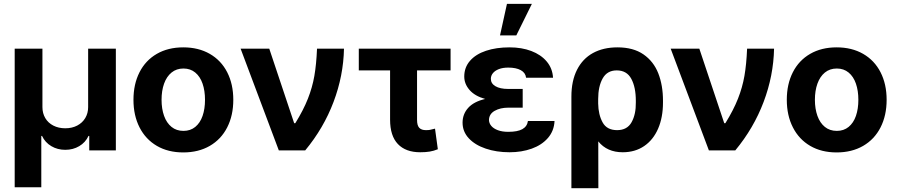

<svg xmlns="http://www.w3.org/2000/svg" viewBox="-20 -784 4677 1001"><path d="M56.6 -530.3H201.2V-225.6Q201.2 -193.4 216.1 -168.2Q231 -143.1 258.1 -129.2Q285.2 -115.2 320.3 -115.2Q355.5 -115.2 382.6 -129.4Q409.7 -143.6 424.6 -168.7Q439.5 -193.8 439.5 -225.6V-530.3H584V0H445.3V-75.2H441.4Q425.3 -41 393.1 -22Q360.8 -2.9 320.3 -2.9Q279.8 -2.9 247.6 -22Q215.3 -41 199.2 -75.2H195.3V192.4H56.6Z M675.8 -263.7Q675.8 -345.2 707.3 -407.2Q738.8 -469.2 797.6 -503.2Q856.4 -537.1 935.5 -537.1Q1014.6 -537.1 1073.7 -503.2Q1132.8 -469.2 1164.6 -407.2Q1196.3 -345.2 1196.3 -263.7Q1196.3 -182.1 1164.6 -119.9Q1132.8 -57.6 1073.7 -23.4Q1014.6 10.7 935.5 10.7Q856.4 10.7 797.9 -23.4Q739.3 -57.6 707.5 -119.9Q675.8 -182.1 675.8 -263.7ZM1048.8 -263.7Q1048.8 -311 1036.1 -347.9Q1023.4 -384.8 998 -405.8Q972.7 -426.8 936.5 -426.8Q899.9 -426.8 874.3 -405.8Q848.6 -384.8 835.4 -347.9Q822.3 -311 822.3 -263.7Q822.3 -216.8 835.4 -179.9Q848.6 -143.1 874.3 -122.3Q899.9 -101.6 936.5 -101.6Q972.7 -101.6 998 -122.3Q1023.4 -143.1 1036.1 -179.7Q1048.8 -216.3 1048.8 -263.7Z M1234.4 -530.3H1383.8L1513.7 -141.6H1519.5Q1562 -210.4 1585.2 -269.3Q1608.4 -328.1 1618.9 -388.2Q1629.4 -448.2 1632.8 -530.3H1773.4Q1770.5 -389.2 1719 -252.7Q1667.5 -116.2 1571.3 0H1433.6Z M2329.1 -417H2154.3V-159.2Q2154.3 -129.4 2166 -117.4Q2177.7 -105.5 2200.2 -105.5Q2214.4 -105.5 2220.9 -106.9Q2227.5 -108.4 2248 -113.3L2262.7 -5.9Q2241.2 2.9 2220.2 6.3Q2199.2 9.8 2170.9 9.8Q2095.2 9.8 2054.4 -33Q2013.7 -75.7 2013.7 -160.2V-417H1850.6V-530.3H2329.1Z M2509.3 -268.1Q2455.6 -283.2 2428 -314.9Q2400.4 -346.7 2400.4 -384.8Q2400.4 -432.6 2430.4 -467Q2460.4 -501.5 2513.9 -519.3Q2567.4 -537.1 2636.7 -537.1Q2699.7 -537.1 2750 -518.1Q2800.3 -499 2830.3 -463.4Q2860.4 -427.7 2863.3 -378.9H2722.7Q2719.7 -404.8 2695.1 -418.2Q2670.4 -431.6 2629.9 -431.6Q2601.1 -431.6 2580.6 -423.6Q2560.1 -415.5 2549.6 -402.3Q2539.1 -389.2 2539.1 -373Q2539.1 -348.6 2563 -334.5Q2586.9 -320.3 2629.9 -320.3H2705.1V-222.7H2629.9Q2587.9 -222.7 2558.8 -206.1Q2529.8 -189.5 2529.3 -158.2Q2529.8 -141.1 2541.7 -127.2Q2553.7 -113.3 2576.2 -105Q2598.6 -96.7 2629.9 -96.7Q2678.7 -96.7 2703.6 -110.8Q2728.5 -125 2732.4 -153.3H2871.1Q2868.7 -101.6 2836.7 -64.7Q2804.7 -27.8 2752.2 -9Q2699.7 9.8 2636.7 9.8Q2567.9 9.8 2512 -9.3Q2456.1 -28.3 2423.8 -63.2Q2391.6 -98.1 2391.6 -144.5Q2391.6 -189 2420.7 -221.4Q2449.7 -253.9 2509.3 -268.1ZM2623 -763.7H2752.9L2671.9 -599.6H2586.9Z M3199.2 -537.1Q3281.7 -537.1 3334.7 -500.5Q3387.7 -463.9 3412.1 -401.4Q3436.5 -338.9 3436.5 -258.8V-250Q3436.5 -171.9 3411.1 -113.3Q3385.7 -54.7 3338.4 -22.5Q3291 9.8 3226.6 9.8Q3145 9.8 3099.1 -46.9L3099.6 197.3H2959V-280.3Q2959 -362.3 2988.3 -420.2Q3017.6 -478 3071.5 -507.6Q3125.5 -537.1 3199.2 -537.1ZM3098.6 -244.1Q3099.6 -186 3121.8 -145.8Q3144 -105.5 3197.3 -105.5Q3250 -105.5 3272.9 -147Q3295.9 -188.5 3294.9 -250V-258.8Q3294.9 -329.6 3271.2 -373.3Q3247.6 -417 3195.3 -417Q3145.5 -417 3122.1 -375.2Q3098.6 -333.5 3098.6 -267.6Z M3476.6 -530.3H3626L3755.9 -141.6H3761.7Q3804.2 -210.4 3827.4 -269.3Q3850.6 -328.1 3861.1 -388.2Q3871.6 -448.2 3875 -530.3H4015.6Q4012.7 -389.2 3961.2 -252.7Q3909.7 -116.2 3813.5 0H3675.8Z M4082 -263.7Q4082 -345.2 4113.5 -407.2Q4145 -469.2 4203.9 -503.2Q4262.7 -537.1 4341.8 -537.1Q4420.9 -537.1 4480 -503.2Q4539.1 -469.2 4570.8 -407.2Q4602.5 -345.2 4602.5 -263.7Q4602.5 -182.1 4570.8 -119.9Q4539.1 -57.6 4480 -23.4Q4420.9 10.7 4341.8 10.7Q4262.7 10.7 4204.1 -23.4Q4145.5 -57.6 4113.8 -119.9Q4082 -182.1 4082 -263.7ZM4455.1 -263.7Q4455.1 -311 4442.4 -347.9Q4429.7 -384.8 4404.3 -405.8Q4378.9 -426.8 4342.8 -426.8Q4306.2 -426.8 4280.5 -405.8Q4254.9 -384.8 4241.7 -347.9Q4228.5 -311 4228.5 -263.7Q4228.5 -216.8 4241.7 -179.9Q4254.9 -143.1 4280.5 -122.3Q4306.2 -101.6 4342.8 -101.6Q4378.9 -101.6 4404.3 -122.3Q4429.7 -143.1 4442.4 -179.7Q4455.1 -216.3 4455.1 -263.7Z"/></svg>

Font: Pretendard JP
Style: Bold
Weight: 700
Designer: Base glyphs from Inter by Rasmus Andersson; Hangeul glyphs from Noto Sans CJK(Source Han Sans) by Jang Soo-young and Kan
Foundry: Kil Hyung-jin
Version: Version 1.309